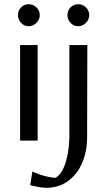

<svg xmlns="http://www.w3.org/2000/svg" viewBox="-20 -665 508 908"><path d="M75 0V-452H158V0ZM116 -541Q94 -541 79.5 -557Q65 -573 65 -593Q65 -615 79.5 -630Q94 -645 116 -645Q137 -645 152.5 -630Q168 -615 168 -593Q168 -573 152.5 -557Q137 -541 116 -541ZM199 223Q181 223 161 219Q141 215 123 211L133 146Q149 154 170 161Q191 168 211 172Q231 176 242 176Q261 166 274 142.5Q287 119 294.5 89.5Q302 60 305 31.5Q308 3 308 -17V-452H393L392 -17Q392 51 368.5 105.5Q345 160 301.5 191.5Q258 223 199 223ZM350 -541Q328 -541 313.5 -557Q299 -573 299 -593Q299 -615 313.5 -630Q328 -645 350 -645Q371 -645 386.5 -630Q402 -615 402 -593Q402 -573 386.5 -557Q371 -541 350 -541Z"/></svg>

Font: Belleza
Style: Regular
Weight: 400
Designer: Eduardo Rodriguez Tunni
Foundry: Eduardo Rodriguez Tunni
Version: Version 1.003; ttfautohint (v1.8.4.7-5d5b)